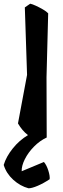

<svg xmlns="http://www.w3.org/2000/svg" viewBox="-66 -740 341 1036"><path d="M171 134Q185 150 194.5 179.5Q204 209 202 227Q169 249 137.5 262.5Q106 276 88 276Q43 264 5.5 230Q-32 196 -46 150Q-33 106 2.5 61.5Q38 17 85 -11Q69 -23 55.5 -39Q42 -55 31 -74L80 -336L68 -700L97 -720Q108 -718 127.5 -709Q147 -700 166 -689Q185 -678 194 -668L185 -323L186 2Q149 19 117.5 51Q86 83 68 119Q50 155 51 184Z"/></svg>

Font: Langar
Style: Regular
Weight: 400
Designer: Alessia Mazzarella
Foundry: Typeland
Version: Version 1.001; ttfautohint (v1.8.3)